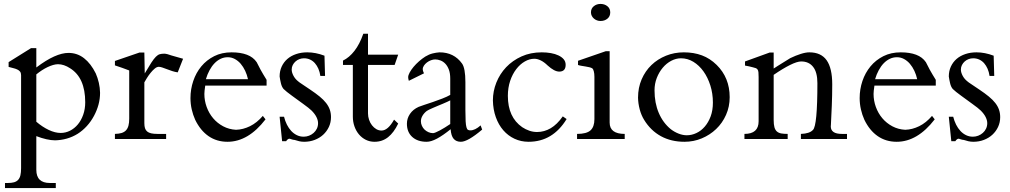

<svg xmlns="http://www.w3.org/2000/svg" viewBox="-20 -708 5147 978"><path d="M414.1 -187Q414.1 -312.5 336.9 -360.4Q305.7 -380.9 275.4 -380.9Q264.2 -380.9 250.5 -377Q236.8 -373 222.4 -366.2Q208 -359.4 193.4 -349.9Q178.7 -340.3 165 -329.1V-87.9Q195.8 -61.5 228.3 -46.1Q260.7 -30.8 289.1 -30.8Q314 -30.8 336.7 -42.2Q359.4 -53.7 376.5 -74.2Q393.6 -94.7 403.8 -123.5Q414.1 -152.3 414.1 -187ZM489.7 -235.4Q489.7 -204.6 481.7 -175Q473.6 -145.5 459 -118.2Q443.4 -88.9 422.1 -65.7Q400.9 -42.5 375.5 -26.4Q349.6 -10.3 320.1 -2Q290.5 6.3 260.3 6.8Q240.7 6.8 216.1 1.2Q191.4 -4.4 165 -14.6V157.2Q165 224.1 233.9 224.1H264.2V250H5.4V224.1H20Q38.6 224.1 51.5 220.5Q64.5 216.8 72.5 208Q80.6 199.2 84 184.8Q87.4 170.4 87.4 148.4V-325.2Q87.4 -336.9 82 -343.5Q76.7 -350.1 67.6 -354.2Q58.6 -358.4 47.1 -361.1Q35.6 -363.8 23.9 -367.2V-391.6L138.2 -462.9H165V-364.3Q215.3 -402.3 255.9 -420.4Q296.4 -438.5 329.1 -438.5Q373.5 -438.5 408.2 -411.4Q442.9 -384.3 467.8 -334Q477.5 -312 483.4 -286.4Q489.3 -260.7 489.7 -235.4Z M912.6 -408.7 885.3 -339.4Q871.6 -341.3 857.4 -345.9Q843.3 -350.6 830.6 -355.5Q817.9 -360.4 807.1 -364Q796.4 -367.7 789.1 -367.7Q778.8 -367.7 768.1 -358.6Q757.3 -349.6 747.1 -336.9Q736.8 -324.2 728.5 -310.8Q720.2 -297.4 715.3 -288.6V-80.6Q715.3 -65.4 718.5 -55.2Q721.7 -44.9 729.5 -38.3Q737.3 -31.7 750.2 -28.8Q763.2 -25.9 782.2 -25.9H826.2V0H565.4V-25.9Q585.4 -26.4 599.1 -30.5Q612.8 -34.7 621.6 -43.9Q630.4 -53.2 634.3 -67.9Q638.2 -82.5 638.2 -103.5V-349.1Q621.1 -356 602.1 -362.5Q583 -369.1 565.4 -375V-397.5L690.4 -440.4H715.3L717.3 -334Q737.8 -368.7 750.7 -388.7Q763.7 -408.7 773.9 -418.9Q784.2 -429.2 793.9 -431.9Q803.7 -434.6 816.9 -434.6Q822.8 -434.6 833.5 -431.9Q844.2 -429.2 854 -425.3Z M1243.2 -304.7Q1238.3 -327.1 1228.8 -347.4Q1219.2 -367.7 1206.1 -383.1Q1192.9 -398.4 1176 -407.5Q1159.2 -416.5 1140.1 -416.5Q1120.6 -416.5 1103.8 -408.4Q1086.9 -400.4 1072.8 -385.7Q1058.6 -371.1 1047.4 -350.3Q1036.1 -329.6 1028.8 -304.7ZM1337.9 -272H1025.4Q1021 -242.7 1021 -229.5Q1021 -195.3 1032.7 -163.1Q1044.4 -130.9 1065.7 -105.7Q1086.9 -80.6 1116.7 -64.7Q1146.5 -48.8 1182.1 -46.9Q1218.3 -47.9 1253.4 -65.2Q1288.6 -82.5 1318.8 -117.7L1332.5 -100.1Q1244.6 14.2 1138.7 14.2Q1084 14.2 1042.2 -14.6Q1000.5 -43.5 974.1 -98.1Q962.9 -123 956.5 -151.1Q950.2 -179.2 950.2 -208.5Q950.2 -253.4 964.4 -295.4Q978.5 -337.4 1005.4 -369.9Q1032.2 -402.3 1071 -421.9Q1109.9 -441.4 1159.2 -441.4Q1205.6 -441.4 1237.8 -429.2Q1270 -417 1287.6 -391.1Q1294.9 -375.5 1307.1 -353.3Q1319.3 -331.1 1337.9 -301.3Z M1666 -111.3Q1666 -84.5 1655.3 -61.5Q1644.5 -38.6 1626.2 -21.7Q1607.9 -4.9 1583 4.6Q1558.1 14.2 1529.3 14.2Q1516.6 14.2 1504.4 11.5Q1492.2 8.8 1481 4.9Q1472.7 4.4 1464.6 1.5Q1456.5 -1.5 1453.6 -1.5Q1450.7 -1.5 1446 1.7Q1441.4 4.9 1437.5 11.2H1417L1404.3 -113.3H1426.8Q1432.1 -91.8 1441.4 -73.2Q1450.7 -54.7 1463.4 -41Q1476.1 -27.3 1492.2 -19.5Q1508.3 -11.7 1526.9 -11.7Q1541 -11.7 1554.2 -16.8Q1567.4 -22 1577.6 -31Q1587.9 -40 1594 -52.7Q1600.1 -65.4 1600.1 -80.6Q1600.1 -95.2 1592 -111.6Q1584 -127.9 1566.9 -145Q1561 -150.9 1549.8 -159.7Q1538.6 -168.5 1524.7 -178.5Q1510.7 -188.5 1495.8 -199.5Q1481 -210.4 1467 -220.5Q1453.1 -230.5 1441.9 -239.5Q1430.7 -248.5 1424.3 -254.9Q1415 -266.1 1410.9 -283.9Q1406.7 -301.8 1404.3 -318.4Q1404.3 -346.2 1414.8 -368.9Q1425.3 -391.6 1443.8 -407.7Q1462.4 -423.8 1488.5 -432.6Q1514.6 -441.4 1545.4 -441.4Q1587.9 -441.4 1632.8 -424.3L1635.7 -321.3H1611.8Q1608.9 -341.3 1601.8 -357.7Q1594.7 -374 1584.2 -386Q1573.7 -397.9 1559.6 -404.5Q1545.4 -411.1 1528.3 -411.1Q1516.6 -411.1 1505.4 -407Q1494.1 -402.8 1485.4 -395Q1476.6 -387.2 1471.2 -376.7Q1465.8 -366.2 1465.8 -353.5Q1465.8 -339.4 1474.6 -322.5Q1483.4 -305.7 1499 -293.5Q1502.9 -289.6 1519.5 -278.8Q1536.1 -268.1 1560.1 -251.5Q1587.9 -232.9 1608.2 -216.3Q1628.4 -199.7 1641.1 -183.3Q1653.8 -167 1659.9 -149.4Q1666 -131.8 1666 -111.3Z M2008.3 -78.6Q1986.3 -32.7 1956.8 -9.3Q1927.2 14.2 1887.7 14.2Q1863.8 14.2 1843.5 4.2Q1823.2 -5.9 1808.6 -23.2Q1793.9 -40.5 1785.6 -64Q1777.3 -87.4 1777.3 -113.8V-377.4H1727.1V-399.4Q1759.3 -415 1785.6 -449Q1812 -482.9 1830.6 -536.1H1854.5V-429.7H2008.3L1990.2 -377.4H1854.5V-130.4Q1854.5 -113.8 1859.9 -97.9Q1865.2 -82 1874.8 -69.8Q1884.3 -57.6 1896.7 -50.3Q1909.2 -43 1923.3 -43Q1956.1 -43 1987.3 -98.6Z M2273.4 -196.8Q2268.1 -193.8 2257.8 -189.2Q2247.6 -184.6 2235.4 -179.4Q2223.1 -174.3 2210 -168.9Q2196.8 -163.6 2185.3 -158.4Q2173.8 -153.3 2165.5 -149.4Q2157.2 -145.5 2154.3 -143.1Q2140.6 -132.8 2132.3 -118.9Q2124 -105 2124 -90.3Q2124 -78.1 2129.2 -66.9Q2134.3 -55.7 2142.8 -47.6Q2151.4 -39.6 2162.6 -34.7Q2173.8 -29.8 2186 -29.8Q2190.4 -29.8 2199.7 -33.7Q2209 -37.6 2220.9 -43.9Q2232.9 -50.3 2246.6 -58.8Q2260.3 -67.4 2273.4 -76.2ZM2436 -47.9Q2362.8 14.2 2327.6 14.2Q2303.7 14.2 2290.8 -1Q2277.8 -16.1 2275.4 -49.8Q2236.3 -18.1 2206.1 -2Q2175.8 14.2 2153.3 14.2Q2106.9 14.2 2079.8 -10.5Q2052.7 -35.2 2052.7 -77.6Q2052.7 -105 2068.4 -127.9Q2084 -150.9 2112.3 -163.6Q2119.6 -167 2139.6 -173.3Q2159.7 -179.7 2183.8 -188Q2208 -196.3 2232.7 -205.8Q2257.3 -215.3 2273.4 -224.6V-307.6Q2273.4 -335 2266.4 -353.5Q2259.3 -372.1 2248.3 -383.5Q2237.3 -395 2223.6 -400.1Q2210 -405.3 2196.8 -405.3Q2186.5 -405.3 2175.3 -401.1Q2164.1 -397 2154.8 -389.9Q2145.5 -382.8 2139.4 -373.8Q2133.3 -364.7 2133.3 -355Q2133.3 -347.2 2139.6 -334.5L2062.5 -296.4Q2059.1 -307.1 2059.1 -314.5Q2059.1 -324.7 2066.7 -338.6Q2074.2 -352.5 2086.4 -367.2Q2098.6 -381.8 2114.5 -395.8Q2130.4 -409.7 2146.5 -419.9Q2165 -431.2 2183.6 -435.8Q2202.1 -440.4 2218.8 -441.4Q2292.5 -441.4 2333.5 -384.3Q2341.8 -373 2346.2 -349.1Q2350.6 -325.2 2350.6 -289.6V-147Q2350.6 -111.3 2351.8 -90.8Q2353 -70.3 2356 -59.8Q2358.9 -49.3 2363.8 -46.6Q2368.7 -43.9 2376 -43.9Q2399.9 -43.9 2428.2 -69.3Z M2866.2 -101.6Q2795.4 14.2 2672.4 14.2Q2633.8 14.2 2600.8 -1.2Q2567.9 -16.6 2543.7 -44.4Q2519.5 -72.3 2505.6 -111.1Q2491.7 -149.9 2490.7 -196.3Q2490.7 -243.2 2508.3 -287.4Q2525.9 -331.5 2558.3 -365.7Q2590.8 -399.9 2636.7 -420.7Q2682.6 -441.4 2739.3 -441.4Q2764.2 -441.4 2786.1 -437.5Q2808.1 -433.6 2825 -425.5Q2841.8 -417.5 2851.6 -405.8Q2861.3 -394 2861.3 -377.9Q2861.3 -343.3 2828.6 -343.3Q2803.7 -343.3 2769.5 -374.5Q2751.5 -392.1 2734.1 -400.4Q2716.8 -408.7 2702.1 -408.7Q2677.2 -408.7 2653.1 -394.8Q2628.9 -380.9 2609.6 -355.7Q2590.3 -330.6 2578.6 -295.9Q2566.9 -261.2 2566.9 -219.7Q2566.9 -110.8 2640.1 -60.1Q2657.2 -48.8 2676.3 -42.2Q2695.3 -35.6 2715.8 -35.6Q2752.4 -35.6 2785.2 -54.9Q2817.9 -74.2 2846.7 -115.2Z M3088.4 -645Q3088.4 -624.5 3074 -612.8Q3059.6 -601.1 3038.6 -601.1Q3029.8 -601.1 3021 -604.2Q3012.2 -607.4 3005.4 -613.3Q2998.5 -619.1 2994.4 -627.2Q2990.2 -635.3 2990.2 -645Q2990.2 -664.6 3004.6 -676.3Q3019 -688 3038.6 -688Q3059.6 -688 3074 -676.3Q3088.4 -664.6 3088.4 -645ZM3162.1 0H2919.4V-25.9Q2967.8 -25.9 2987.8 -43.9Q3007.8 -62 3007.8 -101.1V-316.4Q3007.8 -333.5 3004.6 -345Q3001.5 -356.4 2997.6 -359.4Q2991.7 -363.3 2982.2 -365.5Q2972.7 -367.7 2962.2 -369.4Q2951.7 -371.1 2941.4 -372.8Q2931.2 -374.5 2924.3 -377V-398.4L3065.9 -447.3H3085.4V-83.5Q3085.4 -25.9 3162.1 -25.9Z M3611.3 -185.5Q3611.3 -231.4 3598.4 -272.5Q3585.4 -313.5 3563.5 -344.2Q3541.5 -375 3512 -393.1Q3482.4 -411.1 3448.7 -411.1Q3423.3 -411.1 3398.9 -398.2Q3374.5 -385.3 3355.7 -362.8Q3336.9 -340.3 3325.4 -310.8Q3314 -281.2 3314 -248Q3314 -183.1 3335.7 -132.6Q3357.4 -82 3397 -49.8Q3415.5 -35.6 3436.8 -27.3Q3458 -19 3478.5 -19Q3503.4 -19 3527.3 -30.3Q3551.3 -41.5 3569.8 -63Q3588.4 -84.5 3599.9 -115.2Q3611.3 -146 3611.3 -185.5ZM3696.8 -212.9Q3696.8 -164.6 3678.2 -122.8Q3659.7 -81.1 3627.9 -50.8Q3596.2 -20.5 3554.7 -3.2Q3513.2 14.2 3466.8 14.2Q3398.4 14.2 3346.4 -14.4Q3294.4 -43 3261.2 -97.2Q3246.6 -120.6 3238.5 -150.9Q3230.5 -181.2 3230 -210.4Q3230 -261.2 3248.3 -303.7Q3266.6 -346.2 3298.3 -376.7Q3330.1 -407.2 3372.6 -424.3Q3415 -441.4 3463.4 -441.4Q3514.2 -441.4 3555.4 -426Q3596.7 -410.6 3630.4 -377.4Q3696.8 -312 3696.8 -212.9Z M4294.4 0H4059.6V-25.9Q4104 -27.3 4121.1 -46.4Q4143.6 -67.9 4143.6 -284.7Q4143.6 -339.8 4121.8 -367.4Q4100.1 -395 4061 -395Q4040.5 -395 4004.2 -377Q3967.8 -358.9 3920.9 -326.7V-96.7Q3920.9 -73.7 3924.8 -59.8Q3928.7 -45.9 3937.3 -38.3Q3945.8 -30.8 3959.2 -28.3Q3972.7 -25.9 3992.2 -25.9V0H3772V-25.9Q3844.2 -25.9 3844.2 -90.3V-315.4Q3844.2 -330.6 3843.3 -339.6Q3842.3 -348.6 3839.1 -353.5Q3835.9 -358.4 3830.1 -360.8Q3824.2 -363.3 3814.9 -365.2Q3805.2 -367.7 3794.9 -370.1Q3784.7 -372.6 3774.9 -374V-395L3900.4 -440.4H3920.9V-358.9Q3928.2 -363.8 3941.7 -372.3Q3955.1 -380.9 3968.8 -389.2Q3982.4 -397.5 3992.9 -404.1Q4003.4 -410.6 4004.9 -411.6Q4033.2 -425.3 4058.6 -433.3Q4084 -441.4 4102.5 -441.4Q4162.1 -441.4 4190.7 -401.1Q4219.2 -360.8 4219.2 -278.3Q4219.2 -222.2 4217 -170.4Q4214.8 -118.7 4212.4 -71.3V-69.8Q4212.4 -68.8 4212.2 -68.4Q4211.9 -67.9 4211.9 -67.4V-63Q4211.9 -45.4 4225.8 -35.6Q4239.7 -25.9 4268.6 -25.9H4294.4Z M4651.9 -304.7Q4647 -327.1 4637.5 -347.4Q4627.9 -367.7 4614.7 -383.1Q4601.6 -398.4 4584.7 -407.5Q4567.9 -416.5 4548.8 -416.5Q4529.3 -416.5 4512.5 -408.4Q4495.6 -400.4 4481.4 -385.7Q4467.3 -371.1 4456.1 -350.3Q4444.8 -329.6 4437.5 -304.7ZM4746.6 -272H4434.1Q4429.7 -242.7 4429.7 -229.5Q4429.7 -195.3 4441.4 -163.1Q4453.1 -130.9 4474.4 -105.7Q4495.6 -80.6 4525.4 -64.7Q4555.2 -48.8 4590.8 -46.9Q4627 -47.9 4662.1 -65.2Q4697.3 -82.5 4727.5 -117.7L4741.2 -100.1Q4653.3 14.2 4547.4 14.2Q4492.7 14.2 4450.9 -14.6Q4409.2 -43.5 4382.8 -98.1Q4371.6 -123 4365.2 -151.1Q4358.9 -179.2 4358.9 -208.5Q4358.9 -253.4 4373 -295.4Q4387.2 -337.4 4414.1 -369.9Q4440.9 -402.3 4479.7 -421.9Q4518.6 -441.4 4567.9 -441.4Q4614.3 -441.4 4646.5 -429.2Q4678.7 -417 4696.3 -391.1Q4703.6 -375.5 4715.8 -353.3Q4728 -331.1 4746.6 -301.3Z M5074.7 -111.3Q5074.7 -84.5 5064 -61.5Q5053.2 -38.6 5034.9 -21.7Q5016.6 -4.9 4991.7 4.6Q4966.8 14.2 4938 14.2Q4925.3 14.2 4913.1 11.5Q4900.9 8.8 4889.6 4.9Q4881.3 4.4 4873.3 1.5Q4865.2 -1.5 4862.3 -1.5Q4859.4 -1.5 4854.7 1.7Q4850.1 4.9 4846.2 11.2H4825.7L4813 -113.3H4835.4Q4840.8 -91.8 4850.1 -73.2Q4859.4 -54.7 4872.1 -41Q4884.8 -27.3 4900.9 -19.5Q4917 -11.7 4935.5 -11.7Q4949.7 -11.7 4962.9 -16.8Q4976.1 -22 4986.3 -31Q4996.6 -40 5002.7 -52.7Q5008.8 -65.4 5008.8 -80.6Q5008.8 -95.2 5000.7 -111.6Q4992.7 -127.9 4975.6 -145Q4969.7 -150.9 4958.5 -159.7Q4947.3 -168.5 4933.3 -178.5Q4919.4 -188.5 4904.5 -199.5Q4889.6 -210.4 4875.7 -220.5Q4861.8 -230.5 4850.6 -239.5Q4839.4 -248.5 4833 -254.9Q4823.7 -266.1 4819.6 -283.9Q4815.4 -301.8 4813 -318.4Q4813 -346.2 4823.5 -368.9Q4834 -391.6 4852.5 -407.7Q4871.1 -423.8 4897.2 -432.6Q4923.3 -441.4 4954.1 -441.4Q4996.6 -441.4 5041.5 -424.3L5044.4 -321.3H5020.5Q5017.6 -341.3 5010.5 -357.7Q5003.4 -374 4992.9 -386Q4982.4 -397.9 4968.3 -404.5Q4954.1 -411.1 4937 -411.1Q4925.3 -411.1 4914.1 -407Q4902.8 -402.8 4894 -395Q4885.3 -387.2 4879.9 -376.7Q4874.5 -366.2 4874.5 -353.5Q4874.5 -339.4 4883.3 -322.5Q4892.1 -305.7 4907.7 -293.5Q4911.6 -289.6 4928.2 -278.8Q4944.8 -268.1 4968.8 -251.5Q4996.6 -232.9 5016.8 -216.3Q5037.1 -199.7 5049.8 -183.3Q5062.5 -167 5068.6 -149.4Q5074.7 -131.8 5074.7 -111.3Z"/></svg>

Font: XB Niloofar
Style: Regular
Weight: 400
Designer: Behnam
Foundry: Irmug
Version: Version 7.201 2008